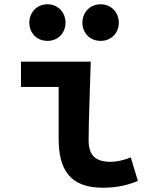

<svg xmlns="http://www.w3.org/2000/svg" viewBox="-20 -863 740 897"><path d="M117 -757C117 -709 152 -672 202 -672C251 -672 286 -709 286 -757C286 -805 251 -843 202 -843C152 -843 117 -805 117 -757ZM365 -757C365 -709 400 -672 450 -672C500 -672 535 -709 535 -757C535 -805 500 -843 450 -843C400 -843 365 -805 365 -757ZM254 -215C254 -73 305 14 460 14C534 14 584 -1 624 -18L591 -128C559 -114 522 -107 498 -107C428 -107 394 -135 394 -208C394 -302 401 -453 404 -575H78V-457H254Z"/></svg>

Font: Kawkab Mono
Style: Bold
Weight: 700
Monospace: yes
Designer: Abdullah Arif
Foundry: Abdullah Arif
Version: Version 1.000;PS 000.500;hotconv 1.0.88;makeotf.lib2.5.64775